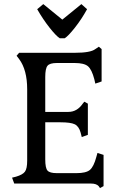

<svg xmlns="http://www.w3.org/2000/svg" viewBox="-20 -913 591 955"><path d="M301.8 -722.7Q319.3 -733.4 352.5 -775.4Q385.7 -817.4 413.1 -867.2L384.8 -892.6L290 -815.4L195.3 -892.6L165 -867.2Q193.4 -817.4 226.1 -775.9Q258.8 -734.4 277.3 -722.7ZM495.1 12.7V-142.6L464.8 -152.3L459 -131.8Q446.3 -84 427.2 -67.9Q408.2 -51.8 360.4 -51.8H262.7Q227.5 -51.8 216.3 -64.5Q205.1 -77.1 205.1 -120.1V-304.7H281.2Q331.1 -304.7 351.6 -294.9Q372.1 -285.2 380.9 -253.9L386.7 -231.4L417 -242.2V-397.5L399.4 -407.2L391.6 -397.5Q363.3 -356.4 320.3 -356.4H205.1V-530.3Q205.1 -572.3 216.3 -585.9Q227.5 -599.6 262.7 -599.6H351.6Q398.4 -599.6 417.5 -583.5Q436.5 -567.4 449.2 -518.6L454.1 -497.1L485.4 -507.8V-668.9L471.7 -680.7L454.1 -668.9Q430.7 -650.4 351.6 -650.4H75.2L62.5 -635.7L75.2 -619.1Q115.2 -565.4 115.2 -468.8V-114.3Q115.2 -74.2 104 -59.1Q92.8 -43.9 59.6 -34.2L40 -29.3L50.8 0H432.6Q459 0 470.7 12.7L477.5 22.5Z"/></svg>

Font: Kurale
Style: Regular
Weight: 400
Version: 1.0; ttfautohint (v1.3)